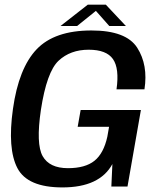

<svg xmlns="http://www.w3.org/2000/svg" viewBox="-20 -814 692 838"><path d="M252.5 4Q415 4 470.5 -98L466 0H536.5L595 -334H332L319 -260.5H456L448.5 -217.5Q432.5 -144.5 392.2 -112.2Q352 -80 276.5 -80Q196 -80 166.2 -132.5Q136.5 -185 158.5 -334.5Q184 -500.5 235.5 -548.8Q287 -597 367 -597Q444.5 -597 473 -556.2Q501.5 -515.5 488.5 -424H610.5Q627 -530.5 578.8 -605.8Q530.5 -681 379 -681Q218 -681 139.8 -598.8Q61.5 -516.5 36.5 -338.5Q12 -164.5 56 -80.2Q100 4 252.5 4ZM244 -700.5H316.5L398.5 -766.5L457 -700.5H529.5L442 -793.5H363Z"/></svg>

Font: Anybody Thin Medium
Style: Italic
Weight: 500
Italic angle: -10°
Version: Version 1.113;gftools[0.9.25]